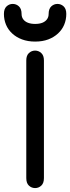

<svg xmlns="http://www.w3.org/2000/svg" viewBox="-44 -948 358 979"><path d="M90 -40Q90 -14 103.5 -1.5Q117 11 135 11Q153 11 166.5 -1.5Q180 -14 180 -40Q180 -73 180 -100Q180 -127 180 -149.5Q180 -172 180 -191Q180 -239 180 -289Q180 -339 180 -389.5Q180 -440 180 -487Q180 -510 180 -532.5Q180 -555 180 -581Q180 -607 180 -640Q180 -665 166.5 -677.5Q153 -690 135 -690Q117 -690 103.5 -677.5Q90 -665 90 -640Q90 -607 90 -581Q90 -555 90 -532.5Q90 -510 90 -487Q90 -440 90 -389.5Q90 -339 90 -289Q90 -239 90 -191Q90 -172 90 -149.5Q90 -127 90 -100Q90 -73 90 -40ZM294 -877Q294 -903 280.5 -915.5Q267 -928 249 -928Q231 -928 217.5 -915.5Q204 -903 204 -877Q204 -861 195.5 -849.5Q187 -838 172 -832Q157 -826 135 -826Q114 -826 98.5 -832Q83 -838 74.5 -849.5Q66 -861 66 -877Q66 -903 52.5 -915.5Q39 -928 21 -928Q3 -928 -10.5 -915.5Q-24 -903 -24 -877Q-24 -848 -13.5 -822.5Q-3 -797 18 -777.5Q39 -758 68.5 -747Q98 -736 135 -736Q173 -736 202 -747Q231 -758 252 -777.5Q273 -797 283.5 -822.5Q294 -848 294 -877Z"/></svg>

Font: Tilt Neon
Style: Regular
Weight: 400
Designer: Andy Clymer
Foundry: Andy Clymer
Version: Version 1.000